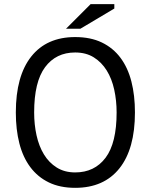

<svg xmlns="http://www.w3.org/2000/svg" viewBox="-20 -890 724 922"><path d="M56 0ZM56 -350Q56 -525 130 -618.5Q204 -712 341 -712Q415 -712 469 -686Q523 -660 558.5 -612.5Q594 -565 611 -498.5Q628 -432 628 -350Q628 -175 553.5 -81.5Q479 12 341 12Q268 12 214.5 -14Q161 -40 125.5 -87.5Q90 -135 73 -201.5Q56 -268 56 -350ZM144 -350Q144 -292 155.5 -240Q167 -188 191 -148.5Q215 -109 252.5 -85.5Q290 -62 341 -62Q434 -62 487 -132.5Q540 -203 540 -350Q540 -407 528.5 -459.5Q517 -512 492.5 -551.5Q468 -591 430.5 -614.5Q393 -638 341 -638Q249 -638 196.5 -567.5Q144 -497 144 -350ZM415 -870H529V-849L366 -752H297Z"/></svg>

Font: PT Sans
Style: Regular
Weight: 400
Designer: A.Korolkova, O.Umpeleva, V.Yefimov
Foundry: ParaType Ltd
Version: Version 2.003